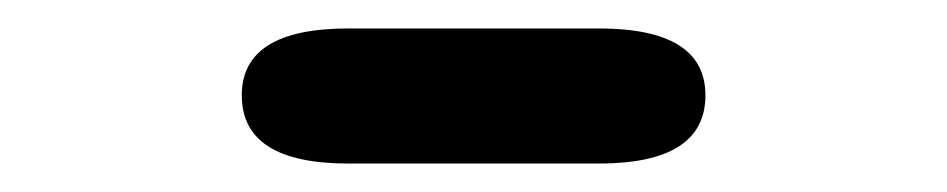

<svg xmlns="http://www.w3.org/2000/svg" viewBox="-20 -789 666 135"><path d="M225 -674Q150 -674 150 -722Q150 -769 225 -769H401Q476 -769 476 -722Q476 -674 401 -674Z"/></svg>

Font: Resource Han Rounded KR
Style: Bold
Weight: 700
Designer: Cyano Hao (round all glyphs); Ryoko NISHIZUKA 西塚涼子 (kana, bopomofo & ideographs); Paul D. Hunt (Latin, Greek & Cyrillic)
Foundry: Cyano Hao
Version: 0.990